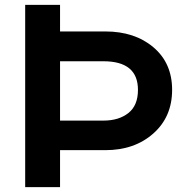

<svg xmlns="http://www.w3.org/2000/svg" viewBox="-20 -773 767 793"><path d="M228 -152.8V0H84V-752.9H228V-643.1H415Q536.6 -643.1 613.8 -577.6Q690.9 -512.2 690.9 -401.9Q690.9 -290.5 613.3 -221.7Q535.6 -152.8 415 -152.8ZM407.2 -274.9Q470.7 -274.9 510.3 -306.2Q549.8 -337.4 549.8 -401.9Q549.8 -520 407.2 -520H228V-274.9Z"/></svg>

Font: Standard
Style: Bold
Weight: 400
Designer: Bryce Wilner
Version: Version 2.000;PS 2.0;hotconv 16.6.51;makeotf.lib2.5.65220 DE